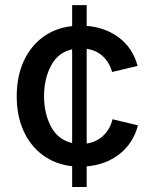

<svg xmlns="http://www.w3.org/2000/svg" viewBox="-20 -748 617 768"><path d="M268.6 0V-83Q201.2 -90.8 151.4 -127.4Q101.6 -164.1 74.2 -224.4Q46.9 -284.7 46.9 -362.8Q46.9 -441.4 74.2 -502Q101.6 -562.5 151.4 -599.4Q201.2 -636.2 268.6 -643.6V-727.5H326.7V-644.5Q402.8 -638.2 457.3 -596.4Q511.7 -554.7 530.3 -484.4L428.2 -460Q418.5 -497.1 392.3 -522Q366.2 -546.9 326.7 -552.7V-173.8Q367.2 -180.2 394 -206.3Q420.9 -232.4 430.2 -271L531.7 -246.6Q513.2 -175.3 458.5 -132.1Q403.8 -88.9 326.7 -82.5V0ZM268.6 -175.8V-550.8Q211.9 -538.1 184.1 -485.4Q156.2 -432.6 156.2 -362.8Q156.2 -293.9 184.1 -241.5Q211.9 -189 268.6 -175.8Z"/></svg>

Font: Inter Medium
Style: Regular
Weight: 500
Designer: Rasmus Andersson
Foundry: rsms
Version: Version 4.001;git-9221beed3